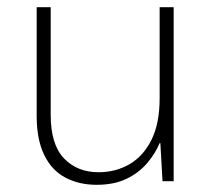

<svg xmlns="http://www.w3.org/2000/svg" viewBox="-20 -504 591 534"><path d="M463 -484V0H432L426 -106H424Q412 -77 389 -50Q366 -23 331.5 -6.5Q297 10 249 10Q199 10 161 -10.5Q123 -31 102.5 -74Q82 -117 82 -181V-484H121V-185Q121 -102 158 -63.5Q195 -25 254 -25Q302 -25 340.5 -47.5Q379 -70 401.5 -115.5Q424 -161 424 -231V-484Z"/></svg>

Font: Noto Sans Armenian ExtraLight
Style: Regular
Weight: 250
Designer: Monotype Design Team
Foundry: Monotype Imaging Inc.
Version: Version 2.007